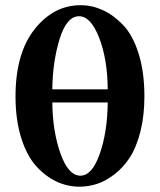

<svg xmlns="http://www.w3.org/2000/svg" viewBox="-20 -701 609 731"><path d="M390.1 -311H179.2Q180.2 -201.2 210.2 -116.7Q240.2 -32.2 286.1 -32.2Q331.1 -32.2 360.1 -116.2Q389.2 -200.2 390.1 -311ZM280.8 -639.2Q233.9 -639.2 207 -552.5Q180.2 -465.8 179.2 -360.8H390.1Q389.2 -476.1 357.4 -557.6Q325.7 -639.2 280.8 -639.2ZM39.1 -334Q39.1 -498 111.6 -589.6Q184.1 -681.2 287.1 -681.2Q330.1 -681.2 371.1 -662.6Q412.1 -644 449 -605.5Q485.8 -566.9 507.8 -496.8Q529.8 -426.8 529.8 -334Q529.8 -259.8 514.4 -199.5Q499 -139.2 474.1 -101.1Q449.2 -63 415.5 -37.1Q381.8 -11.2 348.9 -0.7Q315.9 9.8 282.2 9.8Q237.3 9.8 195.6 -9.5Q153.8 -28.8 117.9 -68.4Q82 -107.9 60.5 -176.5Q39.1 -245.1 39.1 -334Z"/></svg>

Font: Linux Biolinum O
Style: Bold
Weight: 700
Designer: Philipp H. Poll
Foundry: Philipp H. Poll
Version: Version 1.3.2